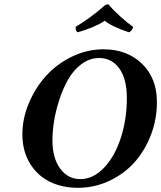

<svg xmlns="http://www.w3.org/2000/svg" viewBox="-20 -896 777 926"><path d="M232.9 -220.2Q232.9 -133.3 270.3 -82.8Q307.6 -32.2 367.2 -32.2Q429.2 -32.2 481.2 -86.4Q533.2 -140.6 562.5 -230.5Q591.8 -320.3 591.8 -422.9Q591.8 -515.6 555.4 -565.9Q519 -616.2 458 -616.2Q412.1 -616.2 373 -586.9Q334 -557.6 308.8 -513.2Q283.7 -468.8 265.9 -414.1Q248 -359.4 240.5 -309.8Q232.9 -260.3 232.9 -220.2ZM87.9 -249Q87.9 -323.2 118.7 -397.2Q149.4 -471.2 200.9 -528.8Q252.4 -586.4 325.9 -622.3Q399.4 -658.2 479 -658.2Q592.8 -658.2 664.8 -588.6Q736.8 -519 736.8 -403.8Q736.8 -319.3 707 -242.9Q677.2 -166.5 626.7 -111.1Q576.2 -55.7 505.4 -22.9Q434.6 9.8 356 9.8Q279.3 9.8 219.2 -20Q159.2 -49.8 123.5 -109.1Q87.9 -168.5 87.9 -249ZM622.1 -766.1Q621.1 -758.8 615.2 -751Q609.4 -743.2 602.1 -740.2Q517.6 -768.1 485.8 -795.9Q437.5 -764.2 355 -740.2Q343.3 -746.1 345.2 -767.1Q414.6 -807.6 486.8 -871.1L502 -876Q523.9 -849.6 558.6 -818.1Q593.3 -786.6 622.1 -766.1Z"/></svg>

Font: Common Serif
Style: Bold Italic
Weight: 700
Italic angle: -12°
Designer: Philipp H. Poll, Khaled Hosny
Foundry: Stefan Peev, Context Ltd.
Version: Version 1.026